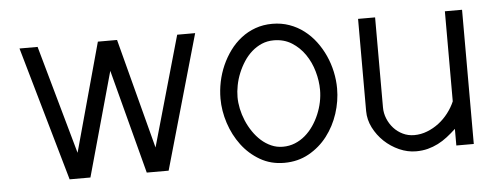

<svg xmlns="http://www.w3.org/2000/svg" viewBox="-40 -593 1789 696"><g transform="rotate(-5 854.0 -245.0)"><path d="M114.7 -488.3 225.6 -93.3 334 -488.3H403.8L508.8 -87.9L622.6 -488.3H688L548.8 0H469.2L369.6 -378.9L264.2 0H188.5L48.8 -488.3Z M1183.1 -243.7Q1183.1 -197.8 1168.5 -152.8Q1153.8 -107.9 1126.2 -72Q1098.6 -36.1 1058.8 -13.9Q1019 8.3 969.2 8.3Q920.4 8.3 881.3 -14.4Q842.3 -37.1 815.2 -73.2Q788.1 -109.4 773.4 -154.3Q758.8 -199.2 758.8 -243.7Q758.8 -273.9 765.1 -304.7Q771.5 -335.4 783.9 -363.5Q796.4 -391.6 814.2 -416Q832 -440.4 855.5 -458.7Q878.9 -477.1 907.5 -487.3Q936 -497.6 969.2 -497.6Q1002.4 -497.6 1031.2 -487.3Q1060.1 -477.1 1084 -458.7Q1107.9 -440.4 1126.2 -416Q1144.5 -391.6 1157.2 -363.5Q1169.9 -335.4 1176.5 -304.7Q1183.1 -273.9 1183.1 -243.7ZM1121.1 -243.7Q1121.1 -276.9 1111.3 -311.3Q1101.6 -345.7 1082.3 -373.8Q1063 -401.9 1034.7 -419.7Q1006.3 -437.5 969.2 -437.5Q945.8 -437.5 925.8 -429Q905.8 -420.4 889.2 -405.8Q872.6 -391.1 859.9 -371.6Q847.2 -352.1 838.4 -330.6Q829.6 -309.1 825.2 -286.6Q820.8 -264.2 820.8 -243.7Q820.8 -223.6 825.4 -201.4Q830.1 -179.2 839.1 -157.7Q848.1 -136.2 861.3 -116.7Q874.5 -97.2 890.9 -82.5Q907.2 -67.9 927 -59.1Q946.8 -50.3 969.2 -50.3Q992.7 -50.3 1013.2 -58.6Q1033.7 -66.9 1050.5 -81.3Q1067.4 -95.7 1080.6 -115Q1093.8 -134.3 1102.8 -155.8Q1111.8 -177.2 1116.5 -199.7Q1121.1 -222.2 1121.1 -243.7Z M1659.2 0H1595.7V-60.5Q1579.6 -45.4 1563.2 -32.7Q1546.9 -20 1529.1 -11Q1511.2 -2 1491.5 3.2Q1471.7 8.3 1448.7 8.3Q1418 8.3 1387.7 -5.1Q1357.4 -18.6 1333.7 -41Q1310.1 -63.5 1295.4 -92.5Q1280.8 -121.6 1280.8 -152.8V-488.3H1342.8V-160.6Q1342.8 -139.6 1350.8 -119.9Q1358.9 -100.1 1372.8 -84.7Q1386.7 -69.3 1405.8 -60.1Q1424.8 -50.8 1447.3 -50.8Q1471.7 -50.8 1494.6 -59.8Q1517.6 -68.8 1537.1 -83.7Q1556.6 -98.6 1572 -118.7Q1587.4 -138.7 1596.7 -160.6V-488.3H1659.2Z"/></g></svg>

Font: SengPathom
Style: Regular
Weight: 400
Designer: John M. Durdin
Foundry: Lao Script for Windows
Version: Version 1.300